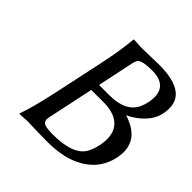

<svg xmlns="http://www.w3.org/2000/svg" viewBox="-172 -790 935 935"><g transform="rotate(45 295.5 -322.5)"><path d="M307.6 -559.1 268.1 -371.1H339.8Q450.2 -371.1 483.9 -440.9Q492.2 -459 497.1 -481Q521.5 -603 402.3 -604Q331.1 -604 317.4 -585Q311.5 -576.7 307.6 -559.1ZM258.3 -327.1 207.5 -87.9Q200.7 -55.7 223.1 -47.4Q240.7 -41 278.8 -41Q414.6 -41 454.1 -103Q468.8 -126.5 477.1 -165Q500 -274.4 424.3 -311.5Q392.1 -326.7 345.7 -327.1ZM283.2 -645Q308.6 -645 353 -646.5Q388.7 -647.9 404.8 -647.9Q606.4 -647.9 589.8 -512.2Q588.4 -502.4 586.9 -493.2Q573.7 -430.7 504.9 -382.3Q485.4 -368.7 465.3 -359.9Q591.3 -321.3 584 -212.4Q583 -198.2 580.1 -184.1Q557.1 -75.2 450.7 -27.3Q382.8 2.9 288.6 2.9Q238.8 2.9 198.7 1.5Q169.9 0.5 146 0L93.3 2.9L92.8 0Q117.2 -68.8 145.5 -200.2L197.8 -444.8Q225.1 -574.2 230 -645L232.9 -647.9Q234.9 -647.9 283.2 -645Z"/></g></svg>

Font: Linux Biolinum Capitals O
Style: Italic Samll Caps
Weight: 400
Italic angle: -12°
Designer: Philipp H. Poll
Foundry: Philipp H. Poll
Version: Version 0.6.2